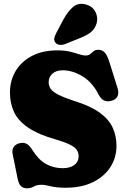

<svg xmlns="http://www.w3.org/2000/svg" viewBox="-20 -977 668 1012"><path d="M327 12.5Q277.5 12.5 247.2 4.8Q217 -3 198.5 -3Q173.5 -3 158.5 6.2Q143.5 15.5 123.5 15.5Q101 15.5 89.5 3.2Q78 -9 72.5 -37.5L46.5 -166Q42.5 -186 51.2 -200.8Q60 -215.5 80.5 -221.5Q101.5 -227.5 117.8 -220.2Q134 -213 149.5 -188Q182.5 -135 222.2 -112.8Q262 -90.5 310.5 -90.5Q349 -90.5 371.8 -107.5Q394.5 -124.5 394.5 -152.5Q394.5 -171.5 385.2 -186Q376 -200.5 350.2 -213.8Q324.5 -227 275.5 -241.5Q181.5 -268 128.5 -304.2Q75.5 -340.5 54 -386.5Q32.5 -432.5 32.5 -489Q32.5 -553 62.8 -603.2Q93 -653.5 149 -682.5Q205 -711.5 282 -711.5Q321.5 -711.5 349 -704.8Q376.5 -698 396.2 -691.2Q416 -684.5 433 -684.5Q447 -684.5 455.5 -692Q464 -699.5 473 -707Q482 -714.5 498.5 -714.5Q519.5 -714.5 532.8 -699.5Q546 -684.5 558.5 -644L599.5 -513Q616 -458 565 -445Q522.5 -434 499.5 -479Q466.5 -544 414.2 -575.2Q362 -606.5 311 -606.5Q275.5 -606.5 256 -588.5Q236.5 -570.5 236.5 -544Q236.5 -523.5 248 -507.8Q259.5 -492 288.8 -477.2Q318 -462.5 371 -445Q457 -418.5 505.8 -383Q554.5 -347.5 574.2 -303.5Q594 -259.5 594 -208Q594 -146.5 562 -96.5Q530 -46.5 470 -17Q410 12.5 327 12.5ZM315.5 -876.5Q338.5 -918 366 -941Q393.5 -964 433 -953.5Q467.5 -944 482.5 -915.2Q497.5 -886.5 490 -856.5Q482 -827.5 461.5 -809.5Q441 -791.5 399.5 -775.5L322.5 -744.5Q308.5 -739 294 -740.8Q279.5 -742.5 272 -752.5Q263.5 -764 266.5 -776.5Q269.5 -789 276.5 -803Z"/></svg>

Font: Fraunces 72pt SuperSoft Black
Style: Regular
Weight: 900
Version: Version 1.000;[0bf87f6ff]